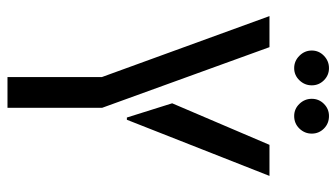

<svg xmlns="http://www.w3.org/2000/svg" viewBox="-213 -686 899 513"><g transform="rotate(90 236.5 -429.5)"><path d="M290 -766Q271 -766 257.5 -780Q244 -794 244 -813Q244 -832 257.5 -845.5Q271 -859 290 -859Q310 -859 323.5 -845.5Q337 -832 337 -813Q337 -794 323.5 -780Q310 -766 290 -766ZM162 -766Q143 -766 129 -780Q115 -794 115 -813Q115 -832 129 -845.5Q143 -859 162 -859Q181 -859 194.5 -845.5Q208 -832 208 -813Q208 -794 194.5 -780Q181 -766 162 -766ZM186 0V-252L23 -700H106L268 -253V0ZM294 -319 256 -440 367 -700H450L300 -319Z"/></g></svg>

Font: Stick No Bills
Style: Regular
Weight: 400
Version: Version 2.000